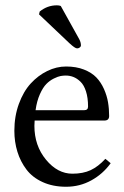

<svg xmlns="http://www.w3.org/2000/svg" viewBox="-20 -693 468 725"><path d="M209.5 -670.4 279.3 -544.9Q285.6 -533.2 285.6 -521Q285.6 -517.1 281.2 -513.7Q276.9 -510.3 271 -510.3Q263.2 -510.3 242.2 -529.8L127.4 -638.7L129.9 -649.4Q158.7 -672.9 194.8 -672.9Q203.6 -672.9 209.5 -670.4ZM114.3 -276.9H297.9Q312.5 -276.9 312.5 -290.5Q312.5 -323.7 304.7 -347.9Q296.9 -372.1 283.9 -384.5Q271 -397 257.3 -402.3Q243.7 -407.7 228.5 -407.7Q219.2 -407.7 209.2 -406Q199.2 -404.3 183.3 -396.5Q167.5 -388.7 154.8 -375.7Q142.1 -362.8 130.6 -337.2Q119.1 -311.5 114.3 -276.9ZM377.9 -93.3 397.9 -76.7Q368.7 -36.1 325 -12Q281.2 12.2 229.5 12.2Q179.7 12.2 141.1 -5.4Q102.5 -22.9 79.8 -53Q57.1 -83 45.7 -120.1Q34.2 -157.2 34.2 -199.2Q34.2 -253.9 51.3 -300.8Q68.4 -347.7 96.2 -377.9Q124 -408.2 158.7 -425Q193.4 -441.9 229.5 -441.9Q267.6 -441.9 296.9 -430.4Q326.2 -418.9 343.8 -400.6Q361.3 -382.3 372.6 -356.9Q383.8 -331.5 387.9 -306.9Q392.1 -282.2 392.1 -254.9Q392.1 -237.8 374 -237.8H110.8Q109.9 -227.1 109.9 -217.8Q109.9 -143.1 153.6 -90.1Q197.3 -37.1 253.4 -37.1Q293.5 -37.1 322.3 -50.5Q351.1 -64 377.9 -93.3Z"/></svg>

Font: Libertinage
Style: f
Weight: 400
Designer: OSP
Foundry: OSP
Version: Version 1.0; 2008; OFL relea